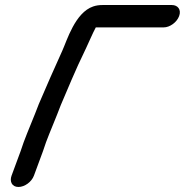

<svg xmlns="http://www.w3.org/2000/svg" viewBox="-20 -699 736 764"><path d="M62.2 -98 26 0C17.5 23 27.3 45 53.4 45C78.2 45 105.8 24.8 115 0L151.2 -98C155.6 -109.7 159.4 -120.8 163.4 -133.7C178.3 -173.7 204.4 -233.9 221.7 -280.4C242.2 -329.2 288.8 -439.3 312.7 -486.7C324 -509.2 351.2 -572.6 361.2 -590H631.2C656 -590 683.6 -610.2 692.8 -635C702.4 -661 687.1 -679 664.1 -679H388.1C375.5 -679 363 -677.5 350.8 -673.3C278.7 -649 246.3 -537.3 227.9 -497.2C203.5 -443.7 156.4 -337.4 133.7 -283.2C133.6 -282.9 133.4 -282.4 133.3 -282C117.3 -238.9 90.2 -176.5 74.2 -133C69.5 -120.4 66.1 -108.5 62.2 -98Z"/></svg>

Font: Just Breathe
Style: BdObl7
Weight: 400
Foundry: Cannot Into Space Fonts
Version: Version 0.72